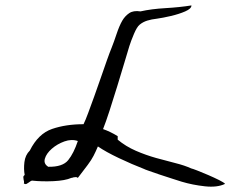

<svg xmlns="http://www.w3.org/2000/svg" viewBox="-20 -689 894 708"><path d="M810 -11Q781 3 735.5 -2Q690 -7 650 -19Q638 -23 615.5 -30Q593 -37 569.5 -45Q546 -53 529 -59Q512 -65 511 -66Q467 -83 418.5 -106Q370 -129 341 -149Q333 -130 325 -114.5Q317 -99 303.5 -81Q290 -63 267 -33Q264 -36 260 -36Q256 -36 251 -35Q246 -33 243 -33Q220 -23 177.5 -21Q135 -19 98 -23Q94 -22 91.5 -20Q89 -18 86 -16Q82 -13 78 -11Q74 -9 68 -12Q69 -16 68.5 -20Q68 -24 67 -27Q66 -32 66 -36Q66 -40 71 -44Q67 -65 70 -91Q73 -117 90 -134Q121 -196 172 -213.5Q223 -231 288 -231Q295 -245 305 -272Q315 -299 327.5 -333.5Q340 -368 352 -403Q364 -438 374.5 -467.5Q385 -497 392 -514Q400 -534 410 -564Q420 -594 431 -613Q441 -630 456.5 -640.5Q472 -651 498 -647Q538 -656 590 -659Q642 -662 686 -669Q686 -657 663 -647Q640 -637 610 -630Q580 -623 558 -620Q539 -618 523 -613Q507 -608 495 -598Q485 -590 474 -564Q463 -538 457 -519Q451 -499 439 -459Q427 -419 412.5 -371.5Q398 -324 384 -281Q370 -238 360 -213Q386 -204 414 -187V-174Q444 -149 481 -133Q518 -117 555.5 -106.5Q593 -96 627 -87.5Q661 -79 685 -68Q690 -67 708 -60Q726 -53 748 -43.5Q770 -34 788 -25Q806 -16 810 -11ZM267 -169Q244 -177 217.5 -167.5Q191 -158 171 -140.5Q151 -123 145.5 -104Q140 -85 158 -74Q211 -73 231.5 -98.5Q252 -124 267 -169Z"/></svg>

Font: Yuji Boku
Style: Regular
Weight: 400
Designer: Kataoka Yuji
Foundry: Kinuta Font Factory
Version: Version 3.002